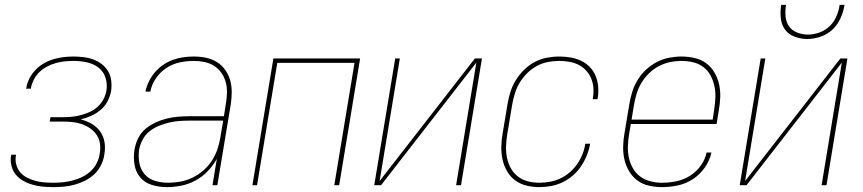

<svg xmlns="http://www.w3.org/2000/svg" viewBox="-20 -760 3540 788"><path d="M199 8Q177 8 156 6Q135 4 115 -1.5Q95 -7 77 -17Q59 -27 46 -42Q33 -57 27.5 -77.5Q22 -98 25 -119Q26 -121 26 -122Q26 -123 26 -125H46Q46 -123 45.5 -122Q45 -121 45 -120Q42 -101 47 -83.5Q52 -66 63.5 -52.5Q75 -39 91 -31Q107 -23 124.5 -18Q142 -13 161 -11.5Q180 -10 199 -10Q218 -10 238 -12Q258 -14 277.5 -19Q297 -24 316 -33Q335 -42 351 -56.5Q367 -71 376.5 -89.5Q386 -108 389 -128Q393 -149 390.5 -169Q388 -189 377.5 -205Q367 -221 351 -232.5Q335 -244 316.5 -250.5Q298 -257 278 -259Q258 -261 237 -261H184L187 -279H240Q258 -279 276.5 -281Q295 -283 313.5 -288Q332 -293 349.5 -301Q367 -309 381.5 -322.5Q396 -336 405 -353.5Q414 -371 417 -389Q421 -417 412.5 -442.5Q404 -468 383 -483.5Q362 -499 335 -504.5Q308 -510 281 -510Q263 -510 244.5 -508Q226 -506 208.5 -501Q191 -496 173.5 -487Q156 -478 142 -464.5Q128 -451 119 -433.5Q110 -416 107 -399Q107 -398 107 -397.5Q107 -397 107 -396H87Q87 -397 87.5 -397.5Q88 -398 88 -399Q91 -419 101 -438.5Q111 -458 126 -473.5Q141 -489 160 -500Q179 -511 199.5 -517Q220 -523 240 -525.5Q260 -528 281 -528Q302 -528 323 -525.5Q344 -523 363 -516Q382 -509 398 -496.5Q414 -484 424 -467Q434 -450 436.5 -429Q439 -408 436 -387Q432 -365 421.5 -344.5Q411 -324 393 -309Q375 -294 354 -284.5Q333 -275 311 -270Q335 -264 356 -252Q377 -240 391 -220.5Q405 -201 409 -176Q413 -151 408 -125Q405 -103 394.5 -82Q384 -61 367 -45Q350 -29 329 -18.5Q308 -8 286 -2Q264 4 242.5 6Q221 8 199 8Z M665 8Q633 8 603.5 -1Q574 -10 555.5 -32Q537 -54 532 -84.5Q527 -115 532 -146Q536 -170 547 -192.5Q558 -215 577 -231Q596 -247 619 -257.5Q642 -268 665 -273.5Q688 -279 711.5 -281Q735 -283 758 -283H899L907 -334Q911 -357 911.5 -379.5Q912 -402 906.5 -422.5Q901 -443 889 -460.5Q877 -478 859 -489.5Q841 -501 819.5 -505.5Q798 -510 775 -510Q747 -510 718 -504Q689 -498 663 -481Q637 -464 619.5 -438Q602 -412 597 -384H577Q581 -405 591 -425.5Q601 -446 616 -463.5Q631 -481 650 -494Q669 -507 690 -514.5Q711 -522 732.5 -525Q754 -528 775 -528Q801 -528 825.5 -523Q850 -518 870 -505.5Q890 -493 904 -473.5Q918 -454 924.5 -431Q931 -408 931 -382.5Q931 -357 927 -331L872 0H852L870 -108Q855 -81 832.5 -57.5Q810 -34 782 -19Q754 -4 724 2Q694 8 665 8ZM671 -10Q695 -10 720 -14.5Q745 -19 769 -30.5Q793 -42 813.5 -59.5Q834 -77 848.5 -99Q863 -121 871.5 -145Q880 -169 884 -194L896 -265H758Q738 -265 716.5 -263.5Q695 -262 674 -257Q653 -252 632 -243.5Q611 -235 593.5 -221Q576 -207 565.5 -187Q555 -167 551 -146Q547 -118 552 -91Q557 -64 574 -44.5Q591 -25 617 -17.5Q643 -10 671 -10Z M1016 0 1102 -520H1458L1372 0H1352L1435 -502H1118L1035 0Z M1516 0 1602 -520H1621L1538 -17L1929 -520H1958L1872 0H1852L1935 -503L1544 0Z M2194 8Q2166 8 2140 1.5Q2114 -5 2094 -20Q2074 -35 2061 -57.5Q2048 -80 2042.5 -105.5Q2037 -131 2037.5 -158.5Q2038 -186 2043 -213L2063 -333Q2067 -358 2075 -383Q2083 -408 2097 -431Q2111 -454 2131 -473.5Q2151 -493 2174.5 -505.5Q2198 -518 2224 -523Q2250 -528 2275 -528Q2299 -528 2322 -524Q2345 -520 2365 -510.5Q2385 -501 2400.5 -485Q2416 -469 2424.5 -448.5Q2433 -428 2435 -404.5Q2437 -381 2433 -357Q2433 -356 2432.5 -355Q2432 -354 2432 -353H2413Q2413 -354 2413 -355Q2413 -356 2413 -357Q2417 -378 2415.5 -398.5Q2414 -419 2406.5 -437.5Q2399 -456 2385.5 -470.5Q2372 -485 2354.5 -494Q2337 -503 2316.5 -506.5Q2296 -510 2275 -510Q2252 -510 2228.5 -505.5Q2205 -501 2183 -489Q2161 -477 2143 -459Q2125 -441 2112.5 -420Q2100 -399 2093 -376Q2086 -353 2082 -330L2062 -210Q2058 -186 2057 -161.5Q2056 -137 2060.5 -114Q2065 -91 2076 -70.5Q2087 -50 2105 -36Q2123 -22 2146 -16Q2169 -10 2194 -10Q2215 -10 2237 -14Q2259 -18 2279.5 -27.5Q2300 -37 2318 -52.5Q2336 -68 2349 -87Q2362 -106 2370.5 -127Q2379 -148 2382 -170H2402Q2398 -146 2388.5 -122.5Q2379 -99 2365 -78Q2351 -57 2331.5 -40Q2312 -23 2289 -12Q2266 -1 2241.5 3.5Q2217 8 2194 8Z M2697 8Q2670 8 2643.5 2Q2617 -4 2596.5 -19Q2576 -34 2562.5 -56.5Q2549 -79 2543 -104.5Q2537 -130 2537.5 -158Q2538 -186 2543 -213L2563 -333Q2567 -358 2575 -383.5Q2583 -409 2597 -432Q2611 -455 2631.5 -474Q2652 -493 2676 -505.5Q2700 -518 2726 -523Q2752 -528 2777 -528Q2804 -528 2830.5 -522Q2857 -516 2877.5 -501Q2898 -486 2911.5 -463.5Q2925 -441 2931 -415Q2937 -389 2936 -361.5Q2935 -334 2930 -307L2921 -251H2569L2562 -210Q2558 -186 2557 -161Q2556 -136 2561 -113Q2566 -90 2577.5 -69.5Q2589 -49 2607.5 -35.5Q2626 -22 2649.5 -16Q2673 -10 2697 -10Q2726 -10 2755.5 -16Q2785 -22 2811 -38Q2837 -54 2855.5 -79.5Q2874 -105 2880 -134H2900Q2893 -102 2873 -73Q2853 -44 2824 -25Q2795 -6 2762 1Q2729 8 2697 8ZM2572 -269H2905L2911 -310Q2915 -334 2916 -359Q2917 -384 2912 -407Q2907 -430 2896 -450.5Q2885 -471 2866.5 -485Q2848 -499 2824.5 -504.5Q2801 -510 2776 -510Q2753 -510 2729.5 -505Q2706 -500 2684 -488.5Q2662 -477 2644 -459.5Q2626 -442 2613 -420.5Q2600 -399 2593 -376Q2586 -353 2582 -330Z M3016 0 3102 -520H3121L3038 -17L3429 -520H3458L3372 0H3352L3435 -503L3044 0ZM3293 -600Q3266 -600 3241 -609.5Q3216 -619 3201.5 -639Q3187 -659 3184.5 -686Q3182 -713 3186 -740H3206Q3202 -717 3204 -693.5Q3206 -670 3218 -652.5Q3230 -635 3251.5 -626.5Q3273 -618 3296 -618Q3319 -618 3343 -626.5Q3367 -635 3385 -652.5Q3403 -670 3413 -693.5Q3423 -717 3426 -740H3446Q3442 -713 3430 -686Q3418 -659 3397 -639Q3376 -619 3348 -609.5Q3320 -600 3293 -600Z"/></svg>

Font: Iosevka SS04 Thin Oblique
Style: Regular
Weight: 100
Italic angle: -9°
Monospace: yes
Designer: Belleve Invis
Foundry: Belleve Invis
Version: Version 19.0.0; ttfautohint (v1.8.4)